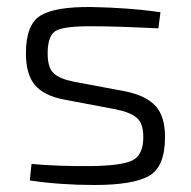

<svg xmlns="http://www.w3.org/2000/svg" viewBox="-20 -517 545 548"><path d="M310 -205 162 -233Q105 -244 79.5 -274.5Q54 -305 54 -365Q54 -447 95.5 -472.5Q137 -498 240 -497Q350 -495 438 -482L432 -436Q312 -442 248 -442Q168 -443 142 -430.5Q116 -418 116 -365Q116 -324 133 -308Q150 -292 190 -284L339 -256Q397 -244 424 -214.5Q451 -185 451 -126Q451 -41 405.5 -15Q360 11 250 11Q151 11 65 -2L70 -49Q149 -42 239 -43Q328 -44 358.5 -59.5Q389 -75 389 -126Q389 -165 370 -181Q351 -197 310 -205Z"/></svg>

Font: Exo 2.0 Light
Style: Regular
Weight: 300
Designer: Natanael Gama
Version: Version 1.001;PS 001.001;hotconv 1.0.70;makeotf.lib2.5.58329